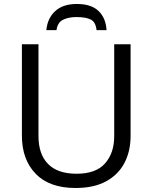

<svg xmlns="http://www.w3.org/2000/svg" viewBox="-20 -937 769 967"><path d="M637.7 -713.9V-252Q637.7 -176.3 607.2 -117.2Q576.7 -58.1 515.1 -24.2Q453.6 9.8 360.8 9.8Q228.5 9.8 159.4 -62Q90.3 -133.8 90.3 -253.9V-713.9H173.8V-251.5Q173.8 -160.6 221.9 -111.3Q270 -62 365.7 -62Q463.4 -62 509.3 -114.3Q555.2 -166.5 555.2 -251V-713.9ZM367.2 -917Q439.5 -917 476.3 -881.6Q513.2 -846.2 516.6 -785.2H466.3Q461.9 -826.7 436.5 -838.9Q411.1 -851.1 365.2 -851.1Q325.2 -851.1 297.6 -837.6Q270 -824.2 264.6 -785.2H213.4Q218.8 -844.7 257.8 -880.9Q296.9 -917 367.2 -917Z"/></svg>

Font: Open Sans
Style: Regular
Weight: 400
Designer: Monotype Design Team
Foundry: Monotype Imaging Inc.
Version: Version 3.000; ttfautohint (v1.8.4)